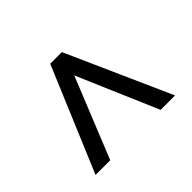

<svg xmlns="http://www.w3.org/2000/svg" viewBox="-109 -691 803 803"><g transform="rotate(45 293.0 -289.0)"><path d="M524.4 -54.2 61.5 -249V-317.9L524.4 -524.4V-439L167 -285.6L524.4 -141.1Z"/></g></svg>

Font: Shanti
Style: Regular
Weight: 400
Designer: Vernon Adams
Foundry: Vernon Adams
Version: Version 1.100; ttfautohint (v1.8.4)